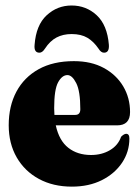

<svg xmlns="http://www.w3.org/2000/svg" viewBox="-20 -686 518 716"><path d="M465 -268Q465 -218.5 416.5 -218.5H188Q200.5 -161.5 234.8 -134.8Q269 -108 319.5 -108Q359.5 -108 390 -126Q420.5 -144 431.5 -176Q442.5 -187 450.5 -187Q462.5 -187 462.5 -169.5Q462.5 -120 435.2 -79.2Q408 -38.5 359.8 -14.2Q311.5 10 248 10Q178 10 125 -18.8Q72 -47.5 42.2 -99.2Q12.5 -151 12.5 -219Q12.5 -290.5 41.2 -344.2Q70 -398 124.2 -428Q178.5 -458 255.5 -458Q320.5 -458 367.2 -432.5Q414 -407 439.5 -364Q465 -321 465 -268ZM182 -282.5Q182 -269.5 183 -257.5H260.5Q279.5 -257.5 279.5 -278.5Q279.5 -346.5 264.2 -376.2Q249 -406 231.5 -406Q211.5 -406 196.8 -379.2Q182 -352.5 182 -282.5ZM247 -559Q215 -559 190.8 -546.2Q166.5 -533.5 147.5 -504.5Q138 -489.5 127 -489.5Q106 -489.5 109 -519Q114.5 -592.5 154 -629Q193.5 -665.5 247 -665.5Q301.5 -665.5 340.8 -629Q380 -592.5 386 -519Q388 -489.5 368 -489.5Q356.5 -489.5 347.5 -504.5Q329 -531.5 305.8 -545.2Q282.5 -559 247 -559Z"/></svg>

Font: Fraunces 144pt Soft Black
Style: Regular
Weight: 900
Version: Version 1.000;[b76b70a41]